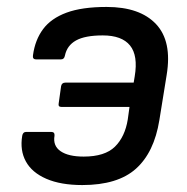

<svg xmlns="http://www.w3.org/2000/svg" viewBox="-20 -521 539 553"><path d="M287 -501Q383 -501 429.5 -451.5Q476 -402 460 -305L439 -175Q424 -82 371.5 -35Q319 12 217 12Q155 12 113.5 -6Q72 -24 54.5 -56Q37 -88 44 -130Q46 -141 55 -141H128Q138 -141 137 -130Q132 -101 154.5 -85.5Q177 -70 221 -70Q282 -70 311 -98.5Q340 -127 348 -177L353 -213H157Q147 -213 149 -223L156 -273Q158 -283 168 -283H365L368 -301Q378 -361 354.5 -390Q331 -419 276 -419Q225 -419 199 -404.5Q173 -390 167 -361Q165 -350 156 -350H84Q73 -350 75 -362Q81 -406 104 -437Q127 -468 171.5 -484.5Q216 -501 287 -501Z"/></svg>

Font: Sofia Sans Medium
Style: Italic
Weight: 500
Italic angle: -9°
Version: Version 4.101